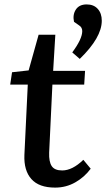

<svg xmlns="http://www.w3.org/2000/svg" viewBox="-20 -830 478 864"><path d="M338.9 -564.9Q438 -661.1 438 -736.8Q438 -770 419.9 -790Q401.9 -810.1 370.1 -810.1Q336.4 -810.1 321.3 -786.9Q306.2 -763.7 313 -731.9L335.9 -715.8Q350.1 -707 350.1 -689.9Q350.1 -654.8 305.2 -594.2ZM34.2 -504.9 108.9 -513.2 153.8 -673.8H229L219.2 -511.2H362.8L358.9 -449.2H215.8L201.2 -143.1Q199.7 -102.5 212.6 -82.8Q225.6 -63 259.8 -63Q305.7 -63 355 -110.8L388.2 -70.8Q359.9 -32.7 318.6 -9.3Q277.3 14.2 228 14.2Q155.3 14.2 121.1 -24.4Q86.9 -63 89.8 -132.8L105 -449.2H25.9Z"/></svg>

Font: Literata Book SemiBold
Style: Italic
Weight: 600
Italic angle: -3°
Designer: Latin by Veronika Burian and Jose Scaglione. Greek by Irene Vlachou. Cyrillic by Vera Evstafieva
Foundry: TypeTogether
Version: Version 1.003;PS 001.003;hotconv 1.0.88;makeotf.lib2.5.64775